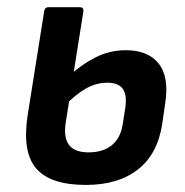

<svg xmlns="http://www.w3.org/2000/svg" viewBox="-20 -512 524 543"><path d="M222.8 11Q122.9 11 82.6 -35.3Q42.3 -81.6 58.1 -185.4L105 -480.5Q107 -491.7 116.8 -491.7H205.8Q216.6 -491.7 215.9 -480.5L165.6 -163.5Q159.7 -122.7 175.3 -101.9Q191 -81.1 230.7 -81.1Q271.1 -81.1 296.2 -101.3Q321.3 -121.5 327.3 -161.9L334.5 -208.1Q339.5 -244 327 -261.1Q314.5 -278.1 283.9 -278.1Q251.2 -278.1 221.2 -260.6Q191.1 -243 162.5 -211.9L174.6 -296.4Q209 -328.7 249.5 -349.4Q290 -370 336 -370Q399 -370 429.1 -331.7Q459.2 -293.3 446.8 -217.2L438.8 -161.4Q425.5 -75.5 369.6 -32.3Q313.8 11 222.8 11Z"/></svg>

Font: Sofia Sans Semi Condensed
Style: Italic
Weight: 400
Italic angle: -9°
Designer: Botio Nikoltchev, Ani Petrova
Foundry: lettersoup
Version: Version 4.101